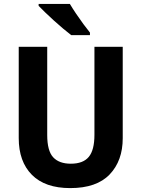

<svg xmlns="http://www.w3.org/2000/svg" viewBox="-20 -954 725 984"><path d="M609 -246Q609 -130 542 -60Q475 10 340 10Q211 10 143.5 -58Q76 -126 76 -246V-714H222V-262Q222 -181 252.5 -148Q283 -115 343 -115Q406 -115 435 -150Q464 -185 464 -263V-714H609ZM338 -934Q351 -912 369.5 -884.5Q388 -857 407.5 -830.5Q427 -804 441 -787V-774H345Q328 -787 304.5 -806.5Q281 -826 257 -848Q233 -870 212 -890Q191 -910 178 -924V-934Z"/></svg>

Font: Noto Sans Arabic SemCond
Style: Bold
Weight: 700
Width: 4
Designer: Monotype Design Team, Nadine Chahine, Nizar Qandah and Khaled Hosny
Foundry: Monotype Imaging Inc.
Version: Version 2.012; ttfautohint (v1.8.4.7-5d5b)